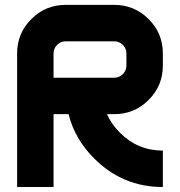

<svg xmlns="http://www.w3.org/2000/svg" viewBox="-20 -752 724 772"><path d="M195.3 -293V0H48.8V-537.1Q48.8 -618.2 106 -675.3Q163.1 -732.4 244.1 -732.4H439.5Q520.5 -732.4 577.6 -675.3Q634.8 -618.2 634.8 -537.1V-488.3Q634.8 -407.2 577.6 -350.1Q520.5 -293 439.5 -293H410.2Q428.2 -252 462.4 -218.3Q533.7 -146.5 634.8 -146.5V0Q473.1 0 358.9 -114.7Q280.3 -192.9 255.9 -293ZM195.3 -439.5H439.5Q459.5 -439.5 473.9 -453.9Q488.3 -468.3 488.3 -488.3V-537.1Q488.3 -557.1 473.9 -571.5Q459.5 -585.9 439.5 -585.9H244.1Q224.1 -585.9 209.7 -571.5Q195.3 -557.1 195.3 -537.1Z"/></svg>

Font: Audex
Style: Regular
Weight: 400
Designer: GGBotNet
Foundry: GGBotNet
Version: 1.00